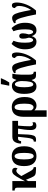

<svg xmlns="http://www.w3.org/2000/svg" viewBox="1616 -2452 1076 4347"><g transform="rotate(-90 2153.5 -278.0)"><path d="M79 0H228V-176L256 -229L306 -109Q332 -44 365 -22Q398 0 497 0H544V-53H538Q494 -53 452 -130L342 -331L364 -365Q418 -446 461 -446Q479 -446 492 -436.5Q505 -427 512 -418Q517 -426 523 -438.5Q529 -451 529 -467Q529 -498 512 -519Q495 -540 455 -540Q410 -540 373.5 -500Q337 -460 279 -350L225 -250Q226 -261 227 -284.5Q228 -308 228 -331V-536H13V-483H25Q38 -483 58.5 -472.5Q79 -462 79 -422Z M790 10Q1016 10 1016 -270Q1016 -411 956 -480Q896 -549 793 -549Q567 -549 567 -270Q567 -129 626.5 -59.5Q686 10 790 10ZM792 -53Q718 -53 718 -270Q718 -485 791 -485Q866 -485 866 -270Q866 -164 849.5 -108.5Q833 -53 792 -53Z M1480 8Q1508 8 1528 -0.5Q1548 -9 1559 -19V-81Q1539 -69 1514 -69Q1469 -69 1469 -149Q1469 -201 1472 -259Q1475 -317 1483 -407H1591V-536H1231Q1145 -536 1111 -476Q1077 -416 1077 -338H1132Q1140 -407 1185 -407H1231L1208 -203Q1199 -126 1182 -89Q1165 -52 1121 -51V0H1172Q1236 0 1256.5 -51Q1277 -102 1281 -180L1291 -407H1416Q1403 -337 1393 -258.5Q1383 -180 1384 -117Q1384 8 1480 8Z M1683 240H1830V49Q1830 22 1829.5 0Q1829 -22 1828 -35Q1848 -16 1874 -2.5Q1900 11 1935 11Q2017 11 2074 -53.5Q2131 -118 2131 -258Q2131 -398 2070 -473.5Q2009 -549 1905 -549Q1790 -549 1736.5 -478.5Q1683 -408 1683 -286ZM1899 -56Q1874 -56 1858 -71Q1842 -86 1830 -105V-293Q1830 -379 1845 -432Q1860 -485 1901 -485Q1981 -485 1981 -260Q1981 -146 1958 -101Q1935 -56 1899 -56Z M2369 10Q2425 10 2458.5 -17.5Q2492 -45 2511 -95H2518Q2528 -52 2549.5 -26Q2571 0 2627 0H2704V-53H2697Q2664 -53 2650.5 -77.5Q2637 -102 2637 -161V-333Q2637 -388 2644 -448Q2651 -508 2658 -536H2562Q2544 -513 2535.5 -491.5Q2527 -470 2520 -447H2514Q2498 -489 2468 -517.5Q2438 -546 2385 -546Q2303 -546 2252.5 -479Q2202 -412 2202 -267Q2202 -123 2245 -56.5Q2288 10 2369 10ZM2416 -62Q2352 -62 2352 -267Q2352 -478 2422 -478Q2446 -478 2465.5 -446Q2485 -414 2492 -345V-308Q2492 -205 2475 -133.5Q2458 -62 2416 -62ZM2389 -606H2461Q2487 -646 2512 -693Q2537 -740 2554 -784V-796H2423Q2416 -754 2406.5 -707.5Q2397 -661 2389 -621Z M2870 0H2958Q3045 -98 3092.5 -215.5Q3140 -333 3140 -439Q3140 -481 3127 -513.5Q3114 -546 3073 -546Q3014 -546 3014 -476Q3028 -471 3045 -449Q3062 -427 3062 -384Q3062 -323 3040.5 -251.5Q3019 -180 2971 -112Q2938 -292 2912.5 -384Q2887 -476 2858.5 -508.5Q2830 -541 2789 -541Q2755 -541 2724 -526.5Q2693 -512 2669 -496L2686 -454Q2696 -464 2710 -464Q2752 -464 2791 -339Q2830 -214 2870 0Z M3384 10Q3438 10 3468 -21.5Q3498 -53 3510 -98Q3523 -52 3554.5 -21Q3586 10 3641 10Q3726 10 3769 -57Q3812 -124 3812 -249Q3812 -346 3779 -422.5Q3746 -499 3691 -554L3620 -511Q3642 -456 3652.5 -395.5Q3663 -335 3663 -244Q3663 -146 3645.5 -105.5Q3628 -65 3603 -65Q3566 -65 3549 -161Q3573 -246 3573 -297Q3573 -380 3512 -380Q3452 -380 3452 -297Q3452 -266 3456.5 -236Q3461 -206 3475 -159Q3463 -65 3420 -65Q3396 -65 3378.5 -105.5Q3361 -146 3361 -244Q3361 -336 3371.5 -395.5Q3382 -455 3405 -510L3334 -554Q3279 -499 3245 -422.5Q3211 -346 3211 -249Q3211 -124 3254.5 -57Q3298 10 3384 10Z M4001 0H4089Q4176 -98 4223.5 -215.5Q4271 -333 4271 -439Q4271 -481 4258 -513.5Q4245 -546 4204 -546Q4145 -546 4145 -476Q4159 -471 4176 -449Q4193 -427 4193 -384Q4193 -323 4171.5 -251.5Q4150 -180 4102 -112Q4069 -292 4043.5 -384Q4018 -476 3989.5 -508.5Q3961 -541 3920 -541Q3886 -541 3855 -526.5Q3824 -512 3800 -496L3817 -454Q3827 -464 3841 -464Q3883 -464 3922 -339Q3961 -214 4001 0Z"/></g></svg>

Font: Noto Serif ExtraCondensed Extra
Style: Regular
Weight: 800
Width: 3
Designer: Monotype Design Team
Foundry: Monotype Imaging Inc.
Version: Version 1.002